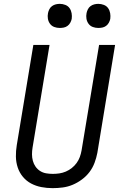

<svg xmlns="http://www.w3.org/2000/svg" viewBox="-20 -968 640 996"><path d="M253 8Q223 8 194.5 2.5Q166 -3 141.5 -16Q117 -29 99 -50.5Q81 -72 72 -99Q63 -126 62.5 -155.5Q62 -185 67 -215L153 -735H237L149 -203Q146 -185 146 -167.5Q146 -150 150.5 -133.5Q155 -117 164.5 -103.5Q174 -90 188 -81Q202 -72 219 -69Q236 -66 254 -66Q271 -66 288 -68.5Q305 -71 321.5 -78Q338 -85 352.5 -96.5Q367 -108 377.5 -122.5Q388 -137 394 -153.5Q400 -170 403 -187L494 -735H577L485 -175Q480 -149 470.5 -123.5Q461 -98 444.5 -76Q428 -54 405 -37Q382 -20 357 -9.5Q332 1 305.5 4.5Q279 8 253 8ZM490 -823Q475 -823 461.5 -828Q448 -833 439.5 -844.5Q431 -856 428.5 -870.5Q426 -885 429 -900Q431 -910 436 -920Q441 -930 450 -936.5Q459 -943 469.5 -945.5Q480 -948 490 -948Q505 -948 519 -942.5Q533 -937 541 -925.5Q549 -914 551.5 -899.5Q554 -885 552 -870Q550 -860 544.5 -850Q539 -840 530 -833.5Q521 -827 510.5 -825Q500 -823 490 -823ZM290 -823Q275 -823 261.5 -828Q248 -833 239.5 -844.5Q231 -856 228.5 -870.5Q226 -885 229 -900Q231 -910 236 -920Q241 -930 250 -936.5Q259 -943 269.5 -945.5Q280 -948 290 -948Q305 -948 319 -942.5Q333 -937 341 -925.5Q349 -914 351.5 -899.5Q354 -885 352 -870Q350 -860 344.5 -850Q339 -840 330 -833.5Q321 -827 310.5 -825Q300 -823 290 -823Z"/></svg>

Font: Iosevka Curly Extended Oblique
Style: Regular
Weight: 400
Width: 7
Italic angle: -9°
Monospace: yes
Designer: Belleve Invis
Foundry: Belleve Invis
Version: Version 11.1.0; ttfautohint (v1.8.3)